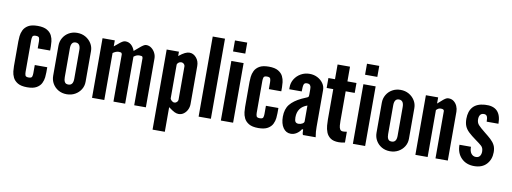

<svg xmlns="http://www.w3.org/2000/svg" viewBox="-69 -1141 4626 1735"><g transform="rotate(10 2244.0 -273.5)"><path d="M193 8Q248.5 8 279.2 -10Q310 -28 323 -55Q336 -82 338.8 -109.2Q341.5 -136.5 341.5 -154.5V-202H227V-126Q227 -109 222.5 -95.2Q218 -81.5 191.5 -81.5Q165 -81.5 160.5 -95.5Q156 -109.5 156 -126V-418Q156 -436.5 160.5 -450.2Q165 -464 191 -464Q218 -464 222.5 -449.8Q227 -435.5 227 -418V-355H341V-392.5Q341 -410.5 338.2 -437.8Q335.5 -465 322.5 -491.8Q309.5 -518.5 278.8 -536.8Q248 -555 192.5 -555Q136.5 -555 106 -536.8Q75.5 -518.5 62.2 -491Q49 -463.5 46.2 -435.2Q43.5 -407 43.5 -387.5V-159.5Q43.5 -140 46.2 -112Q49 -84 62.2 -56.5Q75.5 -29 106.2 -10.5Q137 8 193 8Z M555.5 8Q598.5 8 632.2 -11Q666 -30 685.8 -62Q705.5 -94 705.5 -133V-414Q705.5 -452.5 685.5 -484.5Q665.5 -516.5 631.8 -535.8Q598 -555 555.5 -555Q513 -555 479.5 -535.8Q446 -516.5 426.8 -483.8Q407.5 -451 407.5 -411V-136Q407.5 -95.5 426.8 -63Q446 -30.5 479.5 -11.2Q513 8 555.5 8ZM556 -81Q534.5 -81 525.5 -92.5Q516.5 -104 514.8 -118.5Q513 -133 513 -141.5V-405.5Q513 -467 555.5 -467Q600 -467 600 -405.5V-141.5Q600 -81 556 -81Z M1189.5 -555Q1181.5 -555 1172.2 -551.2Q1163 -547.5 1143.5 -532.5Q1124 -517.5 1084.5 -482.5Q1072.5 -516.5 1050.2 -535.8Q1028 -555 998.5 -555Q989 -555 979.2 -551.2Q969.5 -547.5 951.8 -534.2Q934 -521 900.5 -492V-547H788V0H900.5V-431Q929 -451.5 954.5 -451.5Q977 -451.5 980.8 -443.8Q984.5 -436 984.5 -433V0H1092V-431Q1106.5 -442.5 1118.5 -447Q1130.5 -451.5 1144.5 -451.5Q1167.5 -451.5 1171.2 -444.8Q1175 -438 1175 -434V0H1282V-448Q1282 -474.5 1269.5 -499Q1257 -523.5 1236 -539.2Q1215 -555 1189.5 -555Z M1376.5 188H1489V-38Q1526.5 -10 1546 -1Q1565.5 8 1582.5 8Q1609.5 8 1630.2 -7.5Q1651 -23 1662.8 -47.5Q1674.5 -72 1674.5 -99V-448Q1674.5 -493.5 1647.8 -524.2Q1621 -555 1585.5 -555Q1566.5 -555 1543.8 -544Q1521 -533 1489 -507V-547H1376.5ZM1528 -87Q1514 -87 1501.5 -98.8Q1489 -110.5 1489 -120V-425.5Q1489 -437 1500.8 -446.8Q1512.5 -456.5 1527 -456.5Q1541.5 -456.5 1551.2 -446.8Q1561 -437 1561 -425.5V-120Q1561 -107 1550.8 -97Q1540.5 -87 1528 -87Z M1766 0H1878.5V-735H1766Z M1970 -634H2082.5V-735H1970ZM1970 0H2082.5V-547H1970Z M2314 8Q2369.5 8 2400.2 -10Q2431 -28 2444 -55Q2457 -82 2459.8 -109.2Q2462.5 -136.5 2462.5 -154.5V-202H2348V-126Q2348 -109 2343.5 -95.2Q2339 -81.5 2312.5 -81.5Q2286 -81.5 2281.5 -95.5Q2277 -109.5 2277 -126V-418Q2277 -436.5 2281.5 -450.2Q2286 -464 2312 -464Q2339 -464 2343.5 -449.8Q2348 -435.5 2348 -418V-355H2462V-392.5Q2462 -410.5 2459.2 -437.8Q2456.5 -465 2443.5 -491.8Q2430.5 -518.5 2399.8 -536.8Q2369 -555 2313.5 -555Q2257.5 -555 2227 -536.8Q2196.5 -518.5 2183.2 -491Q2170 -463.5 2167.2 -435.2Q2164.5 -407 2164.5 -387.5V-159.5Q2164.5 -140 2167.2 -112Q2170 -84 2183.2 -56.5Q2196.5 -29 2227.2 -10.5Q2258 8 2314 8Z M2612 8Q2640 8 2664.8 -7.8Q2689.5 -23.5 2706 -50H2716.5Q2716 -8 2724 0H2840Q2835 -30 2833.5 -50.2Q2832 -70.5 2832 -95V-431Q2832 -465 2812.5 -493Q2793 -521 2760.5 -538Q2728 -555 2688 -555Q2644.5 -555 2608.5 -534.8Q2572.5 -514.5 2551 -480Q2529.5 -445.5 2529.5 -403.5V-386H2644Q2644 -433.5 2650 -450Q2656 -466.5 2677.5 -466.5Q2698.5 -466.5 2706.5 -456.8Q2714.5 -447 2715.5 -434.8Q2716.5 -422.5 2716.5 -414.5V-368Q2716.5 -353.5 2712.5 -348.5Q2708.5 -343.5 2695.2 -338.8Q2682 -334 2653.5 -320.5Q2584.5 -287.5 2550 -244.8Q2515.5 -202 2515.5 -132Q2515.5 -68.5 2541.8 -30.2Q2568 8 2612 8ZM2665.5 -93Q2645.5 -93 2637 -105Q2628.5 -117 2628.5 -145.5Q2628.5 -239 2717 -269.5V-124Q2717 -112 2701.2 -102.5Q2685.5 -93 2665.5 -93Z M3052.5 8Q3079 8 3109 1V-98Q3093 -96 3087 -95.2Q3081 -94.5 3074 -94.5Q3054.5 -94.5 3046.5 -108Q3038.5 -121.5 3036.8 -142Q3035 -162.5 3035 -184V-456H3118V-547H3035V-682H2921V-547H2860.5V-456H2921V-176Q2921 -153 2923.5 -121.8Q2926 -90.5 2937.5 -60.8Q2949 -31 2976 -11.5Q3003 8 3052.5 8Z M3181.5 -634H3294V-735H3181.5ZM3181.5 0H3294V-547H3181.5Z M3522.5 8Q3565.5 8 3599.2 -11Q3633 -30 3652.8 -62Q3672.5 -94 3672.5 -133V-414Q3672.5 -452.5 3652.5 -484.5Q3632.5 -516.5 3598.8 -535.8Q3565 -555 3522.5 -555Q3480 -555 3446.5 -535.8Q3413 -516.5 3393.8 -483.8Q3374.5 -451 3374.5 -411V-136Q3374.5 -95.5 3393.8 -63Q3413 -30.5 3446.5 -11.2Q3480 8 3522.5 8ZM3523 -81Q3501.5 -81 3492.5 -92.5Q3483.5 -104 3481.8 -118.5Q3480 -133 3480 -141.5V-405.5Q3480 -467 3522.5 -467Q3567 -467 3567 -405.5V-141.5Q3567 -81 3523 -81Z M3755 0H3867.5V-431Q3881.5 -444.5 3890.5 -448Q3899.5 -451.5 3910.5 -451.5Q3939.5 -451.5 3939.5 -433.5V0H4052.5V-448Q4052.5 -474.5 4041.8 -499Q4031 -523.5 4011 -539.2Q3991 -555 3963 -555Q3953 -555 3943.5 -551.2Q3934 -547.5 3917 -534Q3900 -520.5 3867.5 -490.5V-547H3755Z M4294.5 8Q4367.5 8 4407.8 -35.8Q4448 -79.5 4448 -146Q4448 -184 4434.8 -210Q4421.5 -236 4396.8 -258.8Q4372 -281.5 4337 -309Q4294.5 -343 4275.8 -363.2Q4257 -383.5 4257 -415.5Q4257 -440.5 4267.8 -455.8Q4278.5 -471 4301.5 -471Q4321 -471 4329.2 -457Q4337.5 -443 4337.5 -407H4445.5Q4445.5 -566.5 4294.5 -555Q4222 -549.5 4187 -510Q4152 -470.5 4152 -400.5Q4152 -362.5 4163.2 -335Q4174.5 -307.5 4200.2 -283Q4226 -258.5 4268.5 -228Q4304.5 -202.5 4324.2 -185Q4344 -167.5 4344 -133.5Q4344 -108.5 4332.2 -92.2Q4320.5 -76 4296 -76Q4270 -76 4253.5 -96.8Q4237 -117.5 4237 -159H4131.5Q4131.5 -83 4176.5 -37.5Q4221.5 8 4294.5 8Z"/></g></svg>

Font: League Gothic SemiExpanded
Style: Regular
Weight: 400
Width: 6
Designer: The League of Moveable Type
Version: Version 1.600; ttfautohint (v1.8.3)